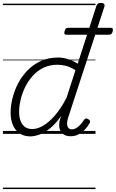

<svg xmlns="http://www.w3.org/2000/svg" viewBox="-20 -910 787 1305"><path d="M186 17Q144 17 114 -3Q84 -23 68 -59.5Q52 -96 52 -146Q52 -190 64.5 -241Q77 -292 102 -341Q127 -390 166 -430.5Q205 -471 257 -495Q309 -519 375 -519Q408 -519 443 -508Q478 -497 508 -477L635 -869Q639 -881 645.5 -885.5Q652 -890 665 -890Q683 -890 688 -882.5Q693 -875 689 -863L444 -113Q431 -72 438.5 -51.5Q446 -31 468 -31Q484 -31 499 -40Q514 -49 527 -63.5Q540 -78 550 -94Q555 -101 562 -104Q569 -107 580 -100Q591 -94 592 -86.5Q593 -79 588 -71Q576 -50 557.5 -30Q539 -10 514.5 3Q490 16 460 16Q432 16 413 4Q394 -8 386.5 -31Q379 -54 385 -88Q388 -96 390 -104.5Q392 -113 394 -120Q358 -68 320 -37.5Q282 -7 247.5 5Q213 17 186 17ZM110 -150Q110 -114 120 -87.5Q130 -61 150 -47Q170 -33 200 -33Q235 -33 274 -56Q313 -79 353.5 -125.5Q394 -172 432 -245L493 -433Q457 -455 428 -462.5Q399 -470 371 -470Q318 -470 275.5 -449.5Q233 -429 202 -394Q171 -359 150.5 -317Q130 -275 120 -231.5Q110 -188 110 -150ZM432 -674Q420 -674 418 -680.5Q416 -687 419 -698Q422 -709 427 -715Q432 -721 445 -721H731Q745 -721 746.5 -714Q748 -707 746 -697Q743 -686 737.5 -680Q732 -674 719 -674ZM0 365H629V375H0ZM0 -20H629V0H0ZM0 -505H629V-500H0ZM0 -885H629V-875H0Z"/></svg>

Font: Playwrite DK Loopet Guides
Style: Regular
Weight: 400
Designer: Veronika Burian, José Scaglione
Foundry: TypeTogether
Version: Version 1.003